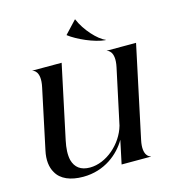

<svg xmlns="http://www.w3.org/2000/svg" viewBox="-114 -866 884 972"><g transform="rotate(-15 327.5 -380.0)"><path d="M533.5 -94.5 636 -576H482.5V-575C485.5 -575 526.5 -565.5 508.5 -482L446.5 -192.5C421 -102.5 334 -26.5 248 -26.5C199.5 -26.5 171.5 -49 160.5 -89C153.5 -117.5 156 -153 164 -190.5L246 -576H92.5V-575C95.5 -575 136.5 -565.5 118.5 -482L52 -168.5C41.5 -121.5 46.5 -81.5 63.5 -53C86.5 -10.5 137 10 203 10C315.5 10 394 -56.5 432 -122.5L406 0H559.5V-1.5C556.5 -1.5 515.5 -11 533.5 -94.5ZM369 -770.5H367.5L307.5 -706.5L306.5 -704.5C350 -671 433.5 -634 490 -629L492 -630.5C453.5 -645 394 -709.5 369 -770.5Z"/></g></svg>

Font: Beautique Display Thin
Style: Bold
Weight: 500
Italic angle: -12°
Designer: Nhat-Quang Ngo
Version: Version 1.100;Glyphs 3.2.3 (3260)